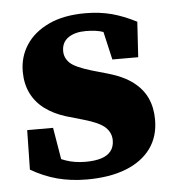

<svg xmlns="http://www.w3.org/2000/svg" viewBox="-43 -540 541 595"><g transform="rotate(-5 227.5 -242.0)"><path d="M204.2 15.1Q155.2 15.1 112.7 3.9Q70.3 -7.4 30.5 -30.7L32.8 -153.4H113.3L135.8 -19.5H82V-78.9Q114.1 -59.9 142.5 -49.8Q170.8 -39.8 204.8 -39.8Q233.6 -39.8 253.7 -46.1Q273.7 -52.4 283.9 -65.7Q294.2 -78.9 294.2 -98.8Q294.2 -122.3 276.5 -139.3Q258.8 -156.3 209.7 -170.2L155.9 -185.8Q117.8 -197.7 90.6 -218.2Q63.5 -238.6 49.2 -268Q34.9 -297.4 34.9 -335Q34.9 -381.2 59.1 -418.1Q83.4 -455.1 129.8 -476.8Q176.2 -498.6 243.6 -498.6Q288.1 -498.6 325.9 -488.5Q363.6 -478.3 402 -458.3L395.2 -348.5H314.8L287.8 -466.1H341.7V-411.1Q314.9 -428.7 294 -436Q273.1 -443.4 239.7 -443.4Q206.5 -443.4 185.8 -429.2Q165.2 -414.9 165.2 -387.5Q165.2 -366.5 181 -350.9Q196.9 -335.3 248.7 -319.9L297.4 -306Q345.2 -292.3 374.3 -270.1Q403.4 -248 416.9 -218.4Q430.4 -188.9 430.4 -151.2Q430.4 -98.4 403.1 -61.3Q375.8 -24.2 325.3 -4.5Q274.9 15.1 204.2 15.1Z"/></g></svg>

Font: Source Serif 4 Variable
Style: Regular
Weight: 400
Designer: Frank Grießhammer
Foundry: Adobe
Version: Version 4.005;hotconv 1.1.0;makeotfexe 2.6.0